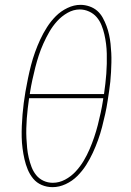

<svg xmlns="http://www.w3.org/2000/svg" viewBox="-20 -764 540 792"><path d="M197 8Q173 8 152 -1Q131 -10 117 -27Q103 -44 94.5 -64.5Q86 -85 81 -107Q76 -129 73 -152Q70 -175 69.5 -198Q69 -221 70 -245Q71 -269 73 -292.5Q75 -316 78 -339.5Q81 -363 85 -386Q90 -414 95.5 -441Q101 -468 108 -495Q115 -522 124.5 -548.5Q134 -575 146 -601Q158 -627 174 -652Q190 -677 210.5 -697.5Q231 -718 258 -731Q285 -744 312 -744Q331 -744 349.5 -737.5Q368 -731 381.5 -719Q395 -707 404 -690.5Q413 -674 419.5 -656.5Q426 -639 430 -620.5Q434 -602 436 -583.5Q438 -565 439 -545.5Q440 -526 439.5 -506Q439 -486 438 -466.5Q437 -447 435 -427Q433 -407 430 -387.5Q427 -368 424 -348Q420 -321 414 -294Q408 -267 401 -240Q394 -213 384.5 -186.5Q375 -160 363 -134Q351 -108 335.5 -83.5Q320 -59 299 -38Q278 -17 251 -4.5Q224 8 197 8ZM409 -376Q412 -397 414.5 -418Q417 -439 418.5 -459.5Q420 -480 420.5 -501Q421 -522 420.5 -542.5Q420 -563 417.5 -583Q415 -603 410.5 -622.5Q406 -642 398.5 -660.5Q391 -679 378.5 -693.5Q366 -708 347.5 -716.5Q329 -725 309 -725Q283 -725 258.5 -711Q234 -697 215.5 -676.5Q197 -656 183.5 -632.5Q170 -609 159 -584.5Q148 -560 140 -535.5Q132 -511 125.5 -485.5Q119 -460 113.5 -434.5Q108 -409 104 -384Q104 -382 103.5 -380Q103 -378 103 -376ZM198 -10Q224 -10 248.5 -23Q273 -36 292 -56.5Q311 -77 325 -100.5Q339 -124 349.5 -148.5Q360 -173 368.5 -198Q377 -223 383.5 -248.5Q390 -274 395.5 -299.5Q401 -325 405 -351Q405 -353 405.5 -355Q406 -357 406 -359H100Q97 -338 94.5 -317Q92 -296 90.5 -275.5Q89 -255 88.5 -234.5Q88 -214 89 -193.5Q90 -173 92 -153Q94 -133 98.5 -113.5Q103 -94 110 -75.5Q117 -57 129 -42Q141 -27 159 -18.5Q177 -10 198 -10Z"/></svg>

Font: Iosevka Slab Thin
Style: Italic
Weight: 100
Italic angle: -9°
Monospace: yes
Designer: Belleve Invis
Foundry: Belleve Invis
Version: Version 11.1.1; ttfautohint (v1.8.3)